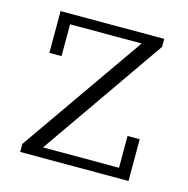

<svg xmlns="http://www.w3.org/2000/svg" viewBox="-82 -591 657 671"><g transform="rotate(15 246.0 -256.0)"><path d="M48 -29 360 -476H101V-361H57V-512H432V-483L121 -36H396V-151H440V0H48Z"/></g></svg>

Font: IBM Plex Serif Light
Style: Regular
Weight: 300
Designer: Mike Abbink, Paul van der Laan, Pieter van Rosmalen
Foundry: Bold Monday
Version: Version 3.001